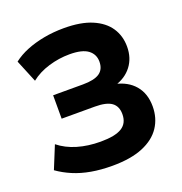

<svg xmlns="http://www.w3.org/2000/svg" viewBox="-130 -830 908 956"><g transform="rotate(-20 323.5 -352.5)"><path d="M305 11Q245 11 194 2Q143 -7 100.5 -25Q58 -43 23 -68L72 -188Q113 -155 169 -138.5Q225 -122 291 -122Q368 -122 403.5 -144Q439 -166 439 -214Q439 -256 411.5 -276Q384 -296 323 -296H147V-420H305Q365 -420 393 -439Q421 -458 421 -499Q421 -538 390.5 -561Q360 -584 293 -584Q237 -584 182 -567.5Q127 -551 87 -519L38 -638Q70 -663 112 -680Q154 -697 204.5 -706.5Q255 -716 311 -716Q401 -716 459.5 -691Q518 -666 547 -622.5Q576 -579 576 -522Q576 -462 543.5 -419.5Q511 -377 453 -360V-368Q520 -354 557 -310.5Q594 -267 594 -199Q594 -137 562.5 -89.5Q531 -42 467 -15.5Q403 11 305 11Z"/></g></svg>

Font: Nunito Sans 10pt ExtraBold
Style: Regular
Weight: 800
Designer: Vernon Adams
Foundry: Vernon Adams
Version: Version 3.101;gftools[0.9.27]